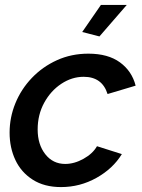

<svg xmlns="http://www.w3.org/2000/svg" viewBox="-20 -750 576 780"><path d="M228 10Q160 10 113 -20Q66 -50 42.5 -100Q19 -150 19 -211Q19 -273 42.5 -330.5Q66 -388 109.5 -433.5Q153 -479 211.5 -505.5Q270 -532 339 -532Q419 -532 467.5 -496.5Q516 -461 531 -402L417 -368Q395 -438 320 -438Q272 -438 229 -409.5Q186 -381 159.5 -332.5Q133 -284 133 -224Q133 -163 164 -123.5Q195 -84 245 -84Q282 -84 319.5 -105Q357 -126 374 -156L475 -124Q439 -65 372 -27.5Q305 10 228 10ZM384 -602 314 -620 390 -730H495Z"/></svg>

Font: Raleway SemiBold
Style: Italic
Weight: 600
Italic angle: -12°
Designer: Matt McInerney, Pablo Impallari, Rodrigo Fuenzalida
Foundry: Matt McInerney, Pablo Impallari, Rodrigo Fuenzalida
Version: Version 4.026